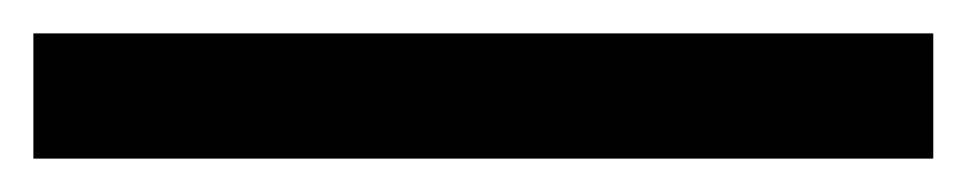

<svg xmlns="http://www.w3.org/2000/svg" viewBox="-20 77 579 115"><path d="M539 172H0V97H539Z"/></svg>

Font: Work Sans
Style: Regular
Weight: 400
Designer: Wei Huang
Foundry: Wei Huang
Version: Version 1.500; ttfautohint (v1.6)